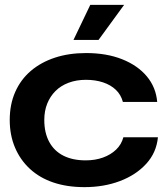

<svg xmlns="http://www.w3.org/2000/svg" viewBox="-20 -760 685 789"><path d="M327 9Q256 9 199.5 -10Q143 -29 103 -66Q63 -103 41.5 -154Q20 -205 20 -267Q20 -331 42.5 -382Q65 -433 106.5 -468.5Q148 -504 205.5 -523Q263 -542 334 -542Q418 -542 482 -516.5Q546 -491 583.5 -446Q621 -401 626 -341H485Q477 -371 456 -391Q435 -411 403.5 -421.5Q372 -432 333 -432Q294 -432 262 -420Q230 -408 208 -386Q186 -364 174 -334Q162 -304 162 -267Q162 -214 182.5 -176.5Q203 -139 241 -120Q279 -101 332 -101Q371 -101 403 -112.5Q435 -124 457 -145Q479 -166 487 -196H629Q623 -133 581 -87Q539 -41 473 -16Q407 9 327 9ZM282 -596 351 -740H490L385 -596Z"/></svg>

Font: Mona Sans Expanded SemiBold
Style: Regular
Weight: 600
Width: 7
Designer: Deni Anggara
Foundry: GitHub
Version: Version 2.000